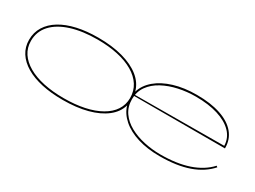

<svg xmlns="http://www.w3.org/2000/svg" viewBox="-39 -958 1883 1417"><g transform="rotate(30 902.0 -249.0)"><path d="M501 15Q402 15 322 -2.5Q242 -20 184.5 -54Q127 -88 96 -136.5Q65 -185 65 -246Q65 -309 96 -359Q127 -409 184.5 -444Q242 -479 322 -497Q402 -515 501 -515Q619 -515 710 -490Q801 -465 859 -418.5Q917 -372 935 -306Q954 -368 1009 -414.5Q1064 -461 1149 -487Q1234 -513 1342 -513Q1461 -513 1545.5 -484.5Q1630 -456 1674.5 -402.5Q1719 -349 1718 -274H932V-284L1704 -288Q1702 -354 1656.5 -401Q1611 -448 1530.5 -473Q1450 -498 1342 -498Q1267 -498 1196 -482.5Q1125 -467 1067.5 -436Q1010 -405 976 -357.5Q942 -310 942 -246Q942 -182 974.5 -135Q1007 -88 1062.5 -57.5Q1118 -27 1187 -12Q1256 3 1328 3Q1397 3 1456.5 -5.5Q1516 -14 1566 -31Q1616 -48 1657 -73.5Q1698 -99 1729 -133L1739 -125Q1708 -90 1667.5 -63.5Q1627 -37 1576 -19Q1525 -1 1463.5 8Q1402 17 1328 17Q1223 17 1140.5 -8.5Q1058 -34 1005 -80.5Q952 -127 934 -188Q916 -124 857.5 -78.5Q799 -33 708.5 -9Q618 15 501 15ZM501 0Q597 0 675 -16.5Q753 -33 809.5 -65Q866 -97 896 -142.5Q926 -188 926 -246Q926 -306 896 -353Q866 -400 810 -433Q754 -466 676.5 -483Q599 -500 503 -500Q376 -500 281 -470Q186 -440 133.5 -383Q81 -326 81 -246Q81 -188 111 -142.5Q141 -97 196.5 -65Q252 -33 329 -16.5Q406 0 501 0Z"/></g></svg>

Font: Kalnia Expanded Thin
Style: Regular
Weight: 250
Width: 7
Designer: Frida Medrano
Foundry: Frida Medrano
Version: Version 1.105